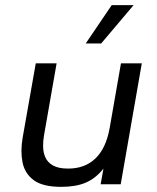

<svg xmlns="http://www.w3.org/2000/svg" viewBox="-20 -716 610 746"><path d="M218 10Q146 10 111 -16Q76 -42 67.5 -85.5Q59 -129 68 -181L119 -470H200L151 -190Q147 -168 147.5 -145.5Q148 -123 156.5 -104Q165 -85 186 -73Q207 -61 245 -61Q310 -61 351 -100.5Q392 -140 406 -218L450 -470H531L449 0H371L382 -61Q352 -23 313.5 -6.5Q275 10 218 10ZM313 -547 414 -696H499L373 -547Z"/></svg>

Font: Gantari
Style: Italic
Weight: 400
Italic angle: -10°
Designer: Anugrah Pasau
Foundry: Lafontype
Version: Version 1.000; ttfautohint (v1.8.3)